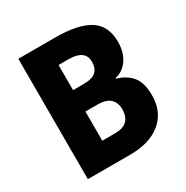

<svg xmlns="http://www.w3.org/2000/svg" viewBox="-164 -850 954 986"><g transform="rotate(-30 313.0 -357.0)"><path d="M296 -714Q431 -714 497.5 -671.5Q564 -629 564 -535Q564 -472 535.5 -430.5Q507 -389 461 -379V-374Q512 -361 545 -323.5Q578 -286 578 -208Q578 -111 511.5 -55.5Q445 0 329 0H77V-714ZM304 -434Q354 -434 375.5 -454Q397 -474 397 -512Q397 -583 299 -583H240V-434ZM240 -307V-134H314Q366 -134 388 -157.5Q410 -181 410 -223Q410 -261 387 -284Q364 -307 310 -307Z"/></g></svg>

Font: Noto Sans Kannada SemiCondensed ExtraBold
Style: Regular
Weight: 800
Width: 4
Designer: Jelle Bosma - Monotype Design Team
Foundry: Monotype Imaging Inc.
Version: Version 2.005; ttfautohint (v1.8.4.7-5d5b)